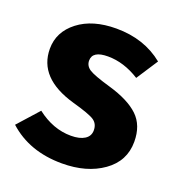

<svg xmlns="http://www.w3.org/2000/svg" viewBox="-108 -639 696 746"><g transform="rotate(20 240.0 -265.5)"><path d="M249 -548Q364 -548 444 -483L386 -394Q321 -435 255 -435Q191 -435 191 -395Q191 -373 211 -360Q231 -347 300 -327Q383 -303 423.5 -264.5Q464 -226 464 -158Q464 -78 397 -30.5Q330 17 228 17Q93 17 6 -62L83 -148Q150 -96 224 -96Q260 -96 280.5 -109Q301 -122 301 -146Q301 -173 281 -186.5Q261 -200 189 -220Q32 -265 32 -386Q32 -456 91.5 -502Q151 -548 249 -548Z"/></g></svg>

Font: FiraGO
Style: Bold
Weight: 700
Designer: bBox Type
Foundry: bBox Type GmbH
Version: Version 1.001;PS 001.001;hotconv 1.0.88;makeotf.lib2.5.64775